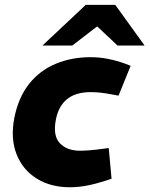

<svg xmlns="http://www.w3.org/2000/svg" viewBox="-20 -760 614 788"><path d="M266.5 8.5Q187.6 8.5 130.4 -27.3Q73.1 -63 47.9 -127.2Q22.7 -191.5 38.7 -275.4Q55.1 -359.4 98.8 -414.9Q142.5 -470.3 207.7 -497.8Q272.9 -525.3 352.2 -525.3Q388.3 -525.3 423.5 -518.3Q458.7 -511.3 493.3 -498.8L516.2 -489.9L466.5 -367.4L436.9 -372.9Q415.9 -376.9 394.9 -379.4Q373.9 -381.9 352.4 -381.9Q290.7 -381.9 255.4 -353.2Q220 -324.6 209.4 -269.4Q196.4 -203.2 225.5 -172.3Q254.6 -141.4 308.7 -141.4Q342.9 -141.4 399.8 -148.9L426.3 -152.5L437.8 -26.4L412.4 -18Q371.9 -5 336.2 1.8Q300.5 8.5 266.5 8.5ZM462.6 -573 358 -671.2 331.9 -740H453.1L573.5 -573ZM154.1 -573 331.9 -740H453.1L402.7 -670.1L276.5 -573Z"/></svg>

Font: REM Medium
Style: Italic
Weight: 500
Italic angle: -11°
Designer: Octavio Pardo
Foundry: Ashler Design
Version: Version 1.005;gftools[0.9.28]